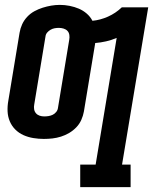

<svg xmlns="http://www.w3.org/2000/svg" viewBox="-20 -560 640 785"><path d="M308 205V113H371L457 -405Q436 -396 414 -391Q392 -386 369 -384Q369 -384 369 -383.5Q369 -383 369 -382L323 -104Q320 -87 312.5 -70Q305 -53 292 -39.5Q279 -26 263 -16.5Q247 -7 229.5 -1.5Q212 4 194.5 6Q177 8 159 8Q138 8 116.5 4.5Q95 1 76 -7.5Q57 -16 42.5 -30.5Q28 -45 20 -64Q12 -83 11 -104.5Q10 -126 14 -148L60 -426Q63 -444 70.5 -460.5Q78 -477 91 -491Q104 -505 120.5 -514Q137 -523 154.5 -528.5Q172 -534 189.5 -537Q207 -540 225 -540Q245 -540 265 -536Q285 -532 302.5 -524.5Q320 -517 334.5 -504.5Q349 -492 358 -475Q390 -478 421.5 -492Q453 -506 478 -530H586L479 113H514V205ZM161 -84Q170 -84 179 -85.5Q188 -87 196 -91Q204 -95 210 -102.5Q216 -110 217 -119L263 -397Q265 -407 263.5 -417Q262 -427 256 -433.5Q250 -440 240.5 -443Q231 -446 221 -446Q212 -446 203.5 -444.5Q195 -443 187 -438.5Q179 -434 173 -427Q167 -420 166 -411L120 -133Q118 -123 119.5 -113.5Q121 -104 127 -97Q133 -90 142 -87Q151 -84 161 -84Z"/></svg>

Font: Iosevka Slab Semibold Extended
Style: Italic
Weight: 600
Width: 7
Italic angle: -9°
Monospace: yes
Designer: Belleve Invis
Foundry: Belleve Invis
Version: Version 11.1.0; ttfautohint (v1.8.3)